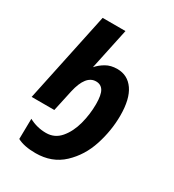

<svg xmlns="http://www.w3.org/2000/svg" viewBox="-189 -652 912 1005"><g transform="rotate(30 267.5 -149.5)"><path d="M72 223 74 100Q122 126 177 126Q229 126 263 86Q297 46 313 -14Q329 -74 329 -136Q329 -191 314.5 -215Q300 -239 270 -239Q208 -239 183 -129L155 0H18L133 -544H271L218 -295Q238 -318 266.5 -334.5Q295 -351 334 -351Q397 -351 433 -299Q469 -247 469 -147Q469 -57 440 33Q411 123 346 184Q281 245 182 245Q113 245 72 223Z"/></g></svg>

Font: Noto Sans Display
Style: Bold Italic
Weight: 700
Italic angle: -12°
Designer: Monotype Design team
Foundry: Monotype Imaging Inc.
Version: Version 1.000